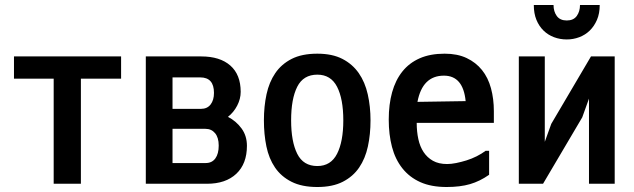

<svg xmlns="http://www.w3.org/2000/svg" viewBox="-20 -752 2540 769"><path d="M195 -16V-437H36V-526H465V-437H304V-16Z M969 -168Q969 -96 926.5 -56Q884 -16 809 -16H564V-526H786Q861 -526 902.5 -489.5Q944 -453 944 -384Q944 -356 930 -329Q916 -302 893 -284Q926 -267 947.5 -237.5Q969 -208 969 -168ZM785 -316Q810 -316 823.5 -333.5Q837 -351 837 -380Q837 -442 782 -442H671V-316ZM856 -169Q856 -201 841.5 -218.5Q827 -236 803 -236H671V-99H804Q829 -99 842.5 -117.5Q856 -136 856 -169Z M1251 -3Q1189 -3 1147.5 -24Q1106 -45 1081.5 -81Q1057 -117 1047 -165.5Q1037 -214 1037 -270Q1037 -326 1047.5 -374.5Q1058 -423 1082.5 -459Q1107 -495 1148 -516Q1189 -537 1251 -537Q1311 -537 1351.5 -516Q1392 -495 1417 -459Q1442 -423 1453 -374Q1464 -325 1464 -270Q1464 -214 1453.5 -165.5Q1443 -117 1418.5 -81Q1394 -45 1353 -24Q1312 -3 1251 -3ZM1251 -87Q1305 -87 1330 -136Q1355 -185 1355 -270Q1355 -356 1330 -404.5Q1305 -453 1251 -453Q1195 -453 1170.5 -404.5Q1146 -356 1146 -270Q1146 -185 1170.5 -136Q1195 -87 1251 -87Z M1758 -449Q1672 -449 1652 -344L1845 -347Q1835 -449 1758 -449ZM1761 -537Q1812 -537 1849 -519.5Q1886 -502 1910.5 -471.5Q1935 -441 1946.5 -398.5Q1958 -356 1958 -307V-260H1649Q1649 -225 1655.5 -195Q1662 -165 1676.5 -143Q1691 -121 1714 -108Q1737 -95 1771 -95Q1787 -95 1807 -99Q1827 -103 1848 -109.5Q1869 -116 1889 -126Q1909 -136 1925 -148H1939V-52Q1902 -26 1862.5 -14.5Q1823 -3 1769 -3Q1707 -3 1663.5 -22.5Q1620 -42 1591.5 -78Q1563 -114 1550 -163.5Q1537 -213 1537 -273Q1537 -334 1550.5 -382.5Q1564 -431 1591.5 -465.5Q1619 -500 1661 -518.5Q1703 -537 1761 -537Z M2162 -184 2188 -256 2347 -526H2442V-16H2339V-357L2312 -282L2155 -16H2058V-526H2162ZM2382 -732Q2382 -698 2371 -672.5Q2360 -647 2342 -629.5Q2324 -612 2300 -603Q2276 -594 2250 -594Q2223 -594 2199 -603Q2175 -612 2157 -629.5Q2139 -647 2128.5 -672.5Q2118 -698 2118 -732H2197Q2197 -706 2210 -688Q2223 -670 2250 -670Q2277 -670 2290 -688Q2303 -706 2303 -732Z"/></svg>

Font: D2Coding ligature
Style: Bold
Weight: 700
Monospace: yes
Designer: Yong-Rak Park; Jeong-Hwan Yoon; Sang-Min Lee;
Foundry: NHN Corporation
Version: Version 1.3.2; Build 20180524